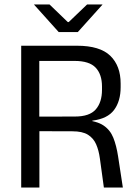

<svg xmlns="http://www.w3.org/2000/svg" viewBox="-20 -845 616 865"><path d="M448 0 430 -131Q425 -168 413 -195.2Q401 -222.5 376.2 -238Q351.5 -253.5 306 -253.5L132.5 -254V-319.5L318 -320Q383.5 -320 411.5 -352.2Q439.5 -384.5 439.5 -440V-455Q439.5 -510 411 -540.2Q382.5 -570.5 316 -570.5H130V-639H327Q430 -639 476.8 -593.8Q523.5 -548.5 523.5 -469V-452Q523.5 -389.5 494 -349.8Q464.5 -310 396 -301.5V-291.5L360.5 -304Q416 -300 446.2 -279.8Q476.5 -259.5 490.5 -224.5Q504.5 -189.5 512 -140.5L533.5 0ZM75.5 0V-639H157V-297.5L157.5 -266V0ZM244.5 -700.5 133.5 -824V-825H203L285.5 -745.5H289.5L372.5 -825H441.5V-824L330.5 -700.5Z"/></svg>

Font: Anek Latin Medium
Style: Regular
Weight: 400
Version: Version 1.003